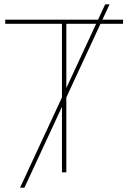

<svg xmlns="http://www.w3.org/2000/svg" viewBox="-20 -790 588 880"><path d="M264 0V-681H4V-700H544V-681H284V0ZM72 70 462 -770H482L92 70Z"/></svg>

Font: Montserrat Thin
Style: Regular
Weight: 100
Designer: Julieta Ulanovsky
Foundry: Julieta Ulanovsky
Version: Version 9.000